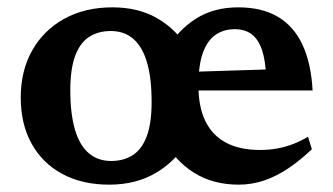

<svg xmlns="http://www.w3.org/2000/svg" viewBox="-20 -491 907 523"><path d="M282.5 -52.5Q317 -52.5 341.8 -68.5Q366.5 -84.5 379.8 -120Q393 -155.5 393 -213.5Q393 -278 380.5 -320.8Q368 -363.5 343.2 -385Q318.5 -406.5 282 -406.5Q247.5 -406.5 222.8 -390.5Q198 -374.5 184.8 -338.8Q171.5 -303 171.5 -245.5Q171.5 -181.5 184 -138.5Q196.5 -95.5 221.5 -74Q246.5 -52.5 282.5 -52.5ZM493.5 -111Q461.5 -54 406.2 -21Q351 12 278 12Q203.5 12 149.2 -17.5Q95 -47 65.8 -100.2Q36.5 -153.5 36.5 -225Q36.5 -298.5 67.8 -353.8Q99 -409 155.2 -440Q211.5 -471 286.5 -471Q358 -471 410 -440.2Q462 -409.5 493.5 -356.5H434.5Q464.5 -408.5 513.2 -439.8Q562 -471 629 -471Q693.5 -471 737 -445.2Q780.5 -419.5 804 -369Q827.5 -318.5 831.5 -244.5H491.5V-295L760 -303.5L705 -279.5Q703.5 -325.5 693.8 -354.5Q684 -383.5 665.8 -397.5Q647.5 -411.5 619.5 -411.5Q589.5 -411.5 567.2 -396.2Q545 -381 532.8 -347.5Q520.5 -314 520.5 -258Q520.5 -199 540 -160Q559.5 -121 596.8 -101.8Q634 -82.5 687.5 -82.5Q712.5 -82.5 734.8 -86.5Q757 -90.5 778 -98.5Q799 -106.5 819 -118.5L829.5 -84.5Q797.5 -54 765 -32.2Q732.5 -10.5 699 0.8Q665.5 12 630 12Q560 12 508 -20.8Q456 -53.5 426.5 -111Z"/></svg>

Font: Newsreader SemiBold
Style: Regular
Weight: 600
Designer: Hugues Gentile
Foundry: Production Type
Version: Version 1.003